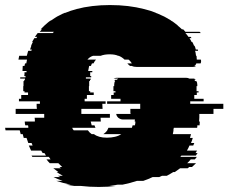

<svg xmlns="http://www.w3.org/2000/svg" viewBox="-60 -730 904 760"><path d="M693 -319H824V-299H785V-279H729V-265Q729 -261 728.5 -257Q728 -253 728 -249H731Q731 -245 730.5 -241.5Q730 -238 730 -234H721Q721 -232 721 -229Q721 -226 720 -224H628Q627 -222 627 -219Q627 -216 626 -214H627L624 -199H696Q695 -195 694 -191.5Q693 -188 692 -184H703Q702 -179 700 -174Q698 -169 696 -164H709L705 -154H690Q688 -149 685.5 -144Q683 -139 680 -134H720L714 -124H722Q720 -122 718.5 -119Q717 -116 715 -114H658Q657 -113 656 -112Q655 -111 654 -109H719Q715 -103 711 -99H695Q692 -95 688.5 -91.5Q685 -88 681 -84H716L700 -69H689L683 -64H653Q644 -57 632 -49H626Q620 -45 613.5 -41.5Q607 -38 600 -34H581L570 -29H544Q525 -20 507 -14H482Q455 -5 425 1H406Q398 2 389.5 3.5Q381 5 373 6H400Q384 8 366.5 9Q349 10 331 10Q312 10 294.5 9Q277 8 260 6H234Q225 5 217 3.5Q209 2 201 1H220Q190 -5 163 -14H188Q170 -20 152 -29H179Q176 -31 173.5 -32Q171 -33 169 -34H189Q182 -38 176 -41.5Q170 -45 164 -49H171L151 -64H181L175 -69H186L171 -84H137Q133 -88 130 -91.5Q127 -95 124 -99H140Q139 -101 137 -104Q135 -107 133 -109H68L65 -114H122L116 -124H109L103 -134H63L54 -154H69Q68 -156 67 -159Q66 -162 65 -164H52Q50 -169 48.5 -174Q47 -179 45 -184H34Q33 -188 32 -191.5Q31 -195 30 -199H22Q21 -203 20 -206.5Q19 -210 18 -214H-38Q-39 -216 -39 -219Q-39 -222 -40 -224H52Q52 -226 52 -229Q52 -232 51 -234H40Q39 -238 38.5 -241.5Q38 -245 38 -249H78Q78 -253 78 -256.5Q78 -260 77 -264H115V-279H2V-299H86Q85 -304 85 -309Q85 -314 85 -319H98V-329H15V-339H24V-354H51V-364H37V-369H32V-389H33V-409H36V-414H39V-419H20V-424H41V-429H36Q37 -433 37 -436.5Q37 -440 37 -444H45V-449H29Q29 -454 29.5 -459Q30 -464 30 -469H37Q38 -471 38 -474Q38 -477 39 -479H44L47 -494H13L16 -509H46Q48 -514 49 -519.5Q50 -525 52 -529H64L66 -534H59Q60 -538 61.5 -541.5Q63 -545 64 -549H63Q65 -553 66.5 -556.5Q68 -560 70 -564H67L76 -579H84L87 -584H78L89 -599H149Q152 -602 153 -604H97L106 -614H101L116 -629Q122 -634 128 -639.5Q134 -645 141 -649H142Q150 -654 158 -659.5Q166 -665 175 -669Q180 -672 185.5 -674.5Q191 -677 196 -679H198Q219 -688 243 -694H242Q272 -702 305.5 -706Q339 -710 375 -710Q413 -710 446.5 -706Q480 -702 511 -694Q536 -688 558 -679H556Q562 -677 568 -674.5Q574 -672 580 -669Q590 -665 599 -659.5Q608 -654 617 -649H616Q624 -645 630.5 -639.5Q637 -634 644 -629H643Q648 -625 652 -621.5Q656 -618 660 -614H665L674 -604H730L735 -599H674Q678 -595 680.5 -591.5Q683 -588 686 -584H695L698 -579H690Q692 -575 694.5 -571.5Q697 -568 698 -564H701Q703 -560 705 -556.5Q707 -553 708 -549H710Q712 -545 713 -541.5Q714 -538 715 -534H723Q723 -533 723.5 -532Q724 -531 724 -529H712Q714 -524 714.5 -519Q715 -514 716 -509H718Q718 -505 718.5 -501.5Q719 -498 719 -494H735Q736 -492 736 -487Q736 -483 734 -479H717Q715 -472 709 -469H716Q711 -465 703 -465H482Q469 -465 462 -469H455Q449 -473 447 -476L444 -479H462Q460 -482 457 -486Q454 -490 449 -494H433Q423 -504 410 -509H408Q395 -515 374 -515Q353 -515 338 -509H308Q295 -505 286 -494H320Q315 -489 310 -479H304Q303 -477 302 -474.5Q301 -472 300 -469H293Q292 -465 291 -459.5Q290 -454 289 -449H306Q305 -447 305 -444H297V-429H301V-424H280V-419H299V-414H296V-409H293V-389H292V-369H297V-364H311V-354H284V-339H275V-329H358V-319H345Q345 -314 345.5 -309Q346 -304 346 -299H262V-279H375V-264H338Q338 -260 338.5 -256.5Q339 -253 339 -249H299Q300 -245 301 -241.5Q302 -238 303 -234H314Q315 -231 316 -228.5Q317 -226 318 -224H226Q227 -219 232 -214H288Q294 -205 303 -199H312Q330 -185 363 -185Q380 -185 395 -188.5Q410 -192 420 -199H349Q357 -204 365 -214H364Q368 -220 369 -224H462L465 -234H474Q475 -238 475.5 -241.5Q476 -245 476 -249H473L474 -256V-257H427Q417 -257 408 -264Q401 -271 400 -279H457Q456 -281 456 -284V-299H495V-319H364V-329H417V-339H380V-354H390V-364H397V-369H389V-389H392V-395Q392 -404 396 -409H392Q393 -411 396 -414H402Q406 -418 408 -419H390Q395 -422 402 -422H677Q685 -422 689 -419H708Q711 -418 715 -414H709Q712 -411 713 -409H717Q721 -404 721 -395V-389H718V-369H726V-364H719V-354H709V-339H746V-329H693Z"/></svg>

Font: Rubik Glitch
Style: Regular
Weight: 400
Designer: Hubert and Fischer, NaN
Foundry: Hubert and Fischer, NaN
Version: Version 2.200